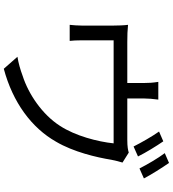

<svg xmlns="http://www.w3.org/2000/svg" viewBox="32 -920 935 1040"><g transform="rotate(90 500.0 -399.5)"><path d="M827 -679C807 -720 770 -780 745 -816L692 -793C719 -755 753 -695 773 -655ZM513 -621V-714C513 -735 515 -758 519 -789H423C428 -758 429 -735 429 -714V-621H207C172 -621 143 -622 114 -625C117 -603 118 -569 118 -548V-373C118 -353 116 -326 114 -309H201C199 -324 198 -350 198 -368V-547H756C747 -461 716 -340 661 -256C600 -161 490 -86 390 -54C358 -42 320 -31 287 -26L352 48C535 -1 672 -103 747 -235C803 -330 832 -455 845 -535C849 -554 855 -581 860 -595L806 -629C793 -625 775 -621 737 -621ZM809 -824C837 -787 870 -730 892 -687L946 -711C927 -748 888 -810 862 -847Z"/></g></svg>

Font: Source Han Sans CN Regular
Style: Regular
Weight: 400
Designer: Ryoko NISHIZUKA (kana & ideographs); Paul D. Hunt (Latin, Greek & Cyrillic); Wenlong ZHANG (bopomofo); Sandoll Communica
Foundry: Adobe Systems Incorporated
Version: Version 1.004;PS 1.004;hotconv 1.0.82;makeotf.lib2.5.63406